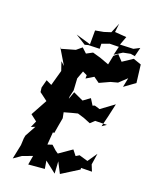

<svg xmlns="http://www.w3.org/2000/svg" viewBox="-139 -1020 923 1150"><g transform="rotate(15 323.0 -444.5)"><path d="M511 -308 533 -372 560 -457 473 -404 440 -417 427 -413 406 -454 361 -427 300 -462 279 -416 280 -429 294 -472 296 -547 319 -596 346 -580 344 -559 393 -583 427 -554 494 -578 539 -586 591 -627 574 -569 646 -612 642 -726 593 -748 527 -712 496 -751 470 -733 453 -676 398 -702 348 -721 308 -704 280 -735 244 -710 156 -693 148 -705 200 -598 178 -622 192 -565 156 -469 122 -489 104 -439 105 -411 153 -368 87 -269 125 -234 103 -194 129 -202 85 -136 80 -118 74 -74 47 16 96 -12 161 -30 146 27H249L245 -24L313 39L315 -38L344 33L457 -25V-35L526 -30L513 -72L530 -142L483 -85L429 -106L407 -95L384 -130L300 -82L283 -96L256 -125L226 -118L239 -197L248 -196C257 -228 264 -261 274 -294L270 -330L318 -339L355 -345L395 -329L438 -307L466 -329L540 -324ZM595 -766 614 -821 575 -805 491 -809 516 -862 443 -874 454 -928 422 -867 378 -857 325 -852 317 -764 225 -800 287 -753 309 -757 380 -753 382 -785 430 -798 488 -794 470 -740 521 -767 567 -772 600 -764Z"/></g></svg>

Font: Asimov Aggro
Style: CondIt
Weight: 500
Designer: Google
Version: Version 2.000980; 2014